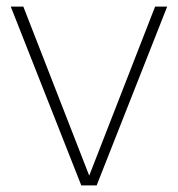

<svg xmlns="http://www.w3.org/2000/svg" viewBox="-20 -560 538 580"><path d="M225.5 0 12.5 -540H50.5L249.5 -29.5L448.5 -540H485L272 0Z"/></svg>

Font: Encode Sans Th
Style: Regular
Weight: 100
Designer: Multiple Designers
Foundry: Impallari Type
Version: Version 3.002; ttfautohint (v1.8.3) -l 8 -r 50 -G 200 -x 14 